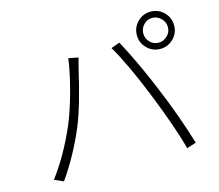

<svg xmlns="http://www.w3.org/2000/svg" viewBox="-110 -932 1219 1070"><g transform="rotate(-15 500.0 -397.5)"><path d="M792.5 -734.5Q772 -713 772 -684Q772 -655 792.5 -634Q813 -613 842 -613Q871 -613 892.5 -634Q914 -655 914 -684Q914 -713 892.5 -734.5Q871 -756 842 -756Q813 -756 792.5 -734.5ZM735 -684Q735 -729 766.5 -760.5Q798 -792 842 -792Q887 -792 918.5 -760.5Q950 -729 950 -684Q950 -640 918.5 -608.5Q887 -577 842 -577Q798 -577 766.5 -608.5Q735 -640 735 -684ZM233 -294Q265 -369 293.5 -474Q322 -579 333 -660L389 -649L374 -592Q325 -378 280 -272Q219 -127 132 -3L80 -26Q166 -140 233 -294ZM725 -343Q642 -548 580 -652L630 -670Q706 -529 775 -360Q846 -191 897 -21L843 -4Q812 -125 725 -343Z"/></g></svg>

Font: Noto Sans Korean Light
Style: Regular
Weight: 300
Designer: Ryoko NISHIZUKA  (kana & ideographs); Paul D. Hunt (Latin, Greek & Cyrillic); Wenlong ZHANG  (bopomofo); Sandoll Communi
Foundry: Adobe Systems Incorporated
Version: Version 1.000;PS 1;hotconv 1.0.78;makeotf.lib2.5.61930